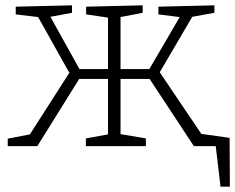

<svg xmlns="http://www.w3.org/2000/svg" viewBox="-20 -548 882 720"><path d="M841 -31 842 152H807L789 0H707L541 -252H432V-45L527 -29V0H302V-29L385 -44V-252H277L120 0H9V-28L92 -44L240 -275L123 -484L39 -494V-523L250 -528V-500L169 -485L278 -289H385V-482L303 -494V-523L515 -528V-500L432 -484V-289H540L654 -484L574 -494V-523L784 -528V-500L701 -485L579 -277L735 -46Z"/></svg>

Font: Bitter Pro Light
Style: Regular
Weight: 300
Designer: Sol Matas, and Bitter project Authors
Foundry: Sol Matas
Version: Version 1.010